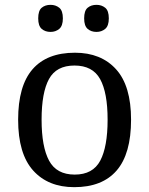

<svg xmlns="http://www.w3.org/2000/svg" viewBox="-20 -764 617 794"><path d="M287 10Q179 10 117 -59Q55 -128 55 -269Q55 -409 114.5 -477.5Q174 -546 290 -546Q398 -546 460 -477.5Q522 -409 522 -269Q522 -128 462.5 -59Q403 10 287 10ZM289 -42Q364 -42 394.5 -99.5Q425 -157 425 -269Q425 -381 394 -437Q363 -493 288 -493Q213 -493 182.5 -437Q152 -381 152 -269Q152 -157 183 -99.5Q214 -42 289 -42ZM379 -632Q357 -632 342.5 -644.5Q328 -657 328 -688Q328 -720 342.5 -732Q357 -744 379 -744Q400 -744 415 -732Q430 -720 430 -688Q430 -657 415 -644.5Q400 -632 379 -632ZM189 -632Q167 -632 152.5 -644.5Q138 -657 138 -688Q138 -720 152.5 -732Q167 -744 189 -744Q210 -744 225 -732Q240 -720 240 -688Q240 -657 225 -644.5Q210 -632 189 -632Z"/></svg>

Font: Noto Serif Ahom
Style: Regular
Weight: 400
Designer: Monotype Design Team
Foundry: Monotype Imaging Inc.
Version: Version 2.007; ttfautohint (v1.8.4.7-5d5b)